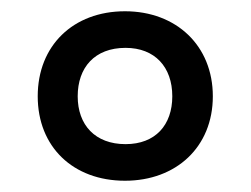

<svg xmlns="http://www.w3.org/2000/svg" viewBox="-20 -744 445 341"><path d="M202 -423C293 -423 358 -483 358 -573C358 -663 293 -724 202 -724C110 -724 47 -663 47 -573C47 -483 110 -423 202 -423ZM203 -488C149 -488 118 -522 118 -573C118 -624 148 -659 203 -659C255 -659 286 -625 286 -573C286 -522 256 -488 203 -488Z"/></svg>

Font: Noto Sans Arabic SemCond Med
Style: Regular
Weight: 500
Width: 4
Designer: Monotype Design Team, Nadine Chahine, Nizar Qandah and Khaled Hosny
Foundry: Monotype Imaging Inc.
Version: Version 2.012